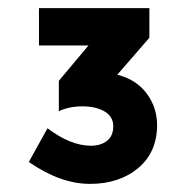

<svg xmlns="http://www.w3.org/2000/svg" viewBox="-20 -719 476 473"><path d="M76 -607V-699H348V-626L269 -535Q316 -523 341.5 -488.5Q367 -454 367 -411Q367 -344 320.5 -305Q274 -266 201.5 -266Q129 -266 51 -320L97 -403Q154 -360 204 -360Q228 -360 243.5 -372Q259 -384 259 -408Q259 -432 237.5 -444.5Q216 -457 183 -457Q150 -457 125 -445V-520L198 -607Z"/></svg>

Font: Montserrat Alternates
Style: Bold
Weight: 700
Version: Version 2.001